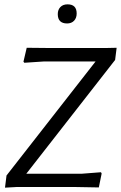

<svg xmlns="http://www.w3.org/2000/svg" viewBox="-20 -861 557 884"><path d="M291 -841Q333 -841 333 -799Q333 -778 321 -765.5Q309 -753 289 -753Q246 -753 246 -796Q246 -816 258 -828.5Q270 -841 291 -841ZM517 -641 510 -585 101 -61H355L445 -68L448 -62L435 2L325 0H57L3 3L10 -53L420 -578H182L92 -572L88 -577L103 -641L205 -640H469Z"/></svg>

Font: Alegreya Sans
Style: Italic
Weight: 400
Italic angle: -7°
Designer: Juan Pablo del Peral
Foundry: Huerta Tipografica
Version: Version 2.007